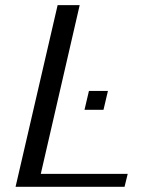

<svg xmlns="http://www.w3.org/2000/svg" viewBox="-20 -720 554 740"><path d="M40 0ZM137.2 -49.8H472.2L460 0H40L202.1 -700.2H287.1ZM305.7 -296.9ZM322.8 -369.6H396L378.9 -296.9H305.7Z"/></svg>

Font: Pfennig
Style: Italic
Weight: 500
Italic angle: -13°
Version: Version 20120410 ; ttfautohint (v0.8)